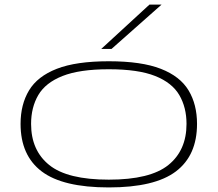

<svg xmlns="http://www.w3.org/2000/svg" viewBox="-20 -810 952 840"><path d="M70 -268Q70 -353 107 -414.5Q144 -476 228.5 -509Q313 -542 456 -542Q599 -542 683.5 -509Q768 -476 805 -414.5Q842 -353 842 -268Q842 -130 749.5 -60Q657 10 456 10Q255 10 162.5 -60Q70 -130 70 -268ZM116 -268Q116 -152 195.5 -88Q275 -24 456 -24Q637 -24 716.5 -88Q796 -152 796 -268Q796 -340 764.5 -394Q733 -448 659 -477.5Q585 -507 456 -507Q328 -507 253.5 -477.5Q179 -448 147.5 -394Q116 -340 116 -268ZM423 -596 634 -790H687L468 -596Z"/></svg>

Font: Georama ExtraExtended ExtraLight
Style: Regular
Weight: 200
Width: 8
Designer: Jean-Baptiste Levee
Foundry: Production Type
Version: Version 1.000